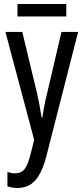

<svg xmlns="http://www.w3.org/2000/svg" viewBox="-20 -696 413 956"><path d="M67 240Q43 240 17 232V160Q38 167 55 167Q87 167 103.5 144.5Q120 122 134 65L150 0L7 -537H91L164 -233Q178 -174 187 -111H191Q198 -164 215 -233L286 -537H369L211 81Q190 163 156 201.5Q122 240 67 240ZM310 -676V-614H67V-676Z"/></svg>

Font: Noto Sans ExtraCondensed
Style: Regular
Weight: 400
Width: 2
Designer: Monotype Design Team
Foundry: Monotype Imaging Inc.
Version: Version 2.013; ttfautohint (v1.8.4.7-5d5b)